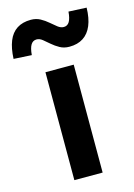

<svg xmlns="http://www.w3.org/2000/svg" viewBox="-183 -898 670 962"><g transform="rotate(-15 152.0 -416.5)"><path d="M79.3 0V-559.8H226V0ZM229.1 -652Q201.2 -652 180 -663.9Q158.7 -675.7 141.2 -691Q123.7 -706.4 108.9 -718.2Q94 -730.1 78.6 -730.1Q59.3 -730.1 48.8 -713Q38.3 -695.9 35.5 -660.3L-57.7 -665.6Q-55.5 -720.2 -40.4 -757.5Q-25.4 -794.7 3.8 -813.7Q33.1 -832.6 76.1 -832.6Q103.2 -832.6 124.7 -820.8Q146.2 -809 163.7 -793.7Q181.2 -778.4 196.5 -766.6Q211.7 -754.8 227.2 -754.8Q246.5 -754.8 256.6 -771.9Q266.7 -788.9 269.4 -823.4L362.4 -819Q361.2 -764.6 345.8 -727.4Q330.4 -690.1 301.1 -671.1Q271.9 -652 229.1 -652Z"/></g></svg>

Font: Noto Sans TC Thin
Style: Regular
Weight: 100
Designer: Ryoko NISHIZUKA 西塚涼子 (kana, bopomofo & ideographs); Paul D. Hunt (Latin, Greek & Cyrillic); Sandoll Communications 산돌커뮤니
Foundry: Adobe
Version: Version 2.004-H2;hotconv 1.0.118;makeotfexe 2.5.65603